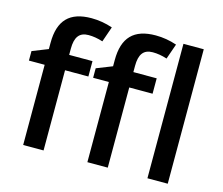

<svg xmlns="http://www.w3.org/2000/svg" viewBox="-106 -907 1218 1048"><g transform="rotate(15 502.5 -382.5)"><path d="M353 -540H221.2V-575.2C221.2 -639.6 243.7 -671.9 295.9 -671.9C321.8 -671.9 348.6 -667.5 377 -658.2L407.2 -745.1C368.2 -758.3 328.6 -765.1 288.1 -765.1C165 -765.1 106 -704.6 106 -577.1V-542L17.1 -506.8V-453.1H106V0H221.2V-453.1H353ZM715.8 -540H584V-575.2C584 -639.6 606.4 -671.9 658.7 -671.9C684.6 -671.9 711.4 -667.5 739.7 -658.2L770 -745.1C731 -758.3 691.4 -765.1 650.9 -765.1C527.8 -765.1 468.8 -704.6 468.8 -577.1V-542L379.9 -506.8V-453.1H468.8V0H584V-453.1H715.8ZM922.9 -759.8H808.1V0H922.9Z"/></g></svg>

Font: Sahel SemiBold
Style: Bold
Weight: 600
Foundry: Saber Rastikerdar (saber.rastikerdar@gmail.com)
Version: Version 3.4.0